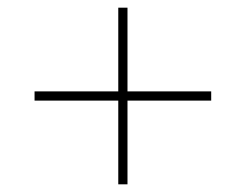

<svg xmlns="http://www.w3.org/2000/svg" viewBox="-20 -603 640 500"><path d="M288 -123V-341H70V-365H288V-583H312V-365H530V-341H312V-123Z"/></svg>

Font: Noto Sans Mono Thin
Style: Regular
Weight: 100
Designer: Monotype Design Team
Foundry: Monotype Imaging Inc.
Version: Version 2.014